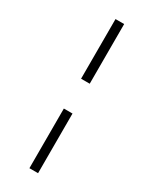

<svg xmlns="http://www.w3.org/2000/svg" viewBox="-251 -769 892 1115"><g transform="rotate(30 194.5 -211.0)"><path d="M166 -711H224V-311H166ZM166 -111H224V289H166Z"/></g></svg>

Font: LXGW Bright TC
Style: Regular
Weight: 400
Designer: Christian Thalmann (Catharsis Fonts)
Foundry: LXGW / Christian Thalmann (Catharsis Fonts) / Fontworks Inc.
Version: Version 5.501